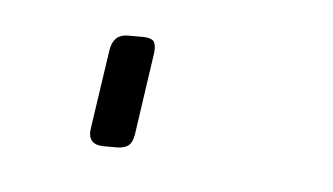

<svg xmlns="http://www.w3.org/2000/svg" viewBox="-25 -116 255 147"><g transform="rotate(5 102.5 -43.0)"><path d="M80 -86Q88 -86 89.5 -82.5Q91 -79 90 -73L81 -11Q80 -5 77 -2.5Q74 0 68 0H58Q45 0 47 -13L56 -74Q58 -86 69 -86Z"/></g></svg>

Font: Exo 2 Thin
Style: Italic
Weight: 250
Italic angle: -8°
Designer: Natanael Gama
Foundry: Natanael Gama
Version: Version 2.010